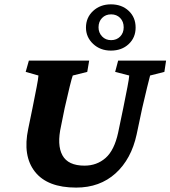

<svg xmlns="http://www.w3.org/2000/svg" viewBox="-20 -851 781 880"><path d="M112.3 -573.2H388.7L379.9 -521.5L313.5 -504.9Q309.6 -495.1 299.3 -453.6Q289.1 -412.1 276.4 -355.5L259.8 -273.4Q240.2 -186.5 266.1 -139.2Q292 -91.8 367.2 -91.8Q423.8 -91.8 463.9 -127Q503.9 -162.1 521.5 -243.2L544.9 -355.5Q556.6 -414.1 564 -451.7Q571.3 -489.3 572.3 -504.9L507.8 -521.5L521.5 -573.2H741.2L733.4 -521.5L668 -504.9Q664.1 -489.3 654.3 -450.7Q644.5 -412.1 631.8 -355.5L606.4 -235.4Q582 -122.1 509.8 -56.6Q437.5 8.8 329.1 8.8Q197.3 8.8 140.1 -64Q83 -136.7 109.4 -260.7L128.9 -355.5Q140.6 -414.1 147.9 -451.7Q155.3 -489.3 156.2 -504.9L97.7 -521.5ZM488.3 -619.1Q439.5 -619.1 406.7 -649.9Q374 -680.7 374 -724.6Q374 -770.5 406.7 -800.8Q439.5 -831.1 488.3 -831.1Q538.1 -831.1 569.8 -801.3Q601.6 -771.5 601.6 -724.6Q601.6 -678.7 569.8 -648.9Q538.1 -619.1 488.3 -619.1ZM489.3 -667Q514.6 -667 530.8 -683.6Q546.9 -700.2 546.9 -725.6Q546.9 -752 530.8 -768.6Q514.6 -785.2 489.3 -785.2Q463.9 -785.2 447.8 -768.6Q431.6 -752 431.6 -725.6Q431.6 -701.2 447.8 -684.1Q463.9 -667 489.3 -667Z"/></svg>

Font: Crimson Pro ExtraBold
Style: Italic
Weight: 800
Italic angle: -12°
Designer: Jacques Le Bailly
Foundry: Baron von Fonthausen
Version: Version 1.003